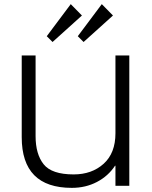

<svg xmlns="http://www.w3.org/2000/svg" viewBox="-20 -898 735 928"><path d="M605 -630V0H538V-97H536Q503 -47 448.5 -18.5Q394 10 327 10Q85 10 85 -235V-630H152V-240Q152 -153 191 -104Q230 -55 336 -55Q424 -55 481 -106.5Q538 -158 538 -254V-630ZM322 -878 376 -823 234 -695 206 -723ZM472 -878 526 -823 384 -695 356 -723Z"/></svg>

Font: Sinkin Sans 300 Light
Style: Regular
Weight: 300
Designer: Keith Bates
Foundry: K-Type
Version: Sinkin Sans (version 1.0)  by Keith Bates   •   © 2014   www